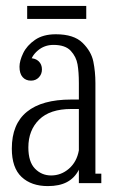

<svg xmlns="http://www.w3.org/2000/svg" viewBox="-20 -620 397 650"><path d="M82 -423Q100 -423 111 -412.5Q122 -402 122 -385Q122 -369 111.5 -358Q101 -347 85 -347Q67 -347 56.5 -359Q46 -371 46 -394Q46 -414 58.5 -440Q71 -466 98.5 -485Q126 -504 169 -504Q230 -504 259.5 -475Q289 -446 296 -411.5Q303 -377 303 -339V-32H323V0H247V-339Q247 -376 242.5 -402Q238 -428 219.5 -448Q201 -468 161 -468Q130 -468 107.5 -448.5Q85 -429 83 -406ZM142 10Q86 10 53 -21Q20 -52 20 -117Q20 -200 71 -241.5Q122 -283 221 -283H257V-251H221Q149 -251 112.5 -215Q76 -179 76 -121Q76 -72 98.5 -49Q121 -26 153 -26Q187 -26 213.5 -49Q240 -72 247 -111H265Q260 -70 246 -43.5Q232 -17 206.5 -3.5Q181 10 142 10ZM72 -600H272V-556H72Z"/></svg>

Font: Margherita Variable
Style: Regular
Weight: 400
Designer: James Puckett
Foundry: Dunwich Type Founders
Version: Version 1.008